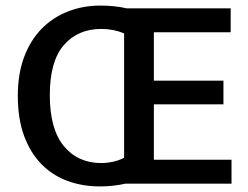

<svg xmlns="http://www.w3.org/2000/svg" viewBox="-20 -660 893 690"><path d="M340 10Q276 10 222 -10Q168 -30 128.5 -70.5Q89 -111 66.5 -172Q44 -233 44 -316Q44 -394 66.5 -454.5Q89 -515 129 -556Q169 -597 223.5 -618.5Q278 -640 341 -640Q364 -640 389.5 -637.5Q415 -635 435 -630H809V-544H533V-370H783V-285H533V-86H812V0H431Q409 5 385 7.5Q361 10 340 10ZM344 -556Q260 -556 209.5 -498Q159 -440 159 -318Q159 -196 209.5 -135Q260 -74 344 -74Q365 -74 387 -79Q409 -84 426 -93V-540Q388 -556 344 -556Z"/></svg>

Font: Mukta Medium
Style: Regular
Weight: 500
Designer: Girish Dalvi and Yashodeep Gholap
Foundry: Ek Type
Version: Version 2.538;PS 1.002;hotconv 16.6.51;makeotf.lib2.5.65220;